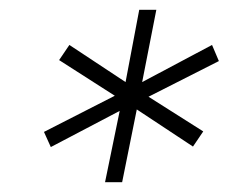

<svg xmlns="http://www.w3.org/2000/svg" viewBox="-20 -762 468 393"><path d="M428 -637 284 -564 396 -493 375 -462 260 -538 230 -389H195L225 -535L84 -461L70 -492L215 -566L101 -639L122 -670L237 -594L265 -742H300L271 -594L414 -670Z"/></svg>

Font: Montserrat Light
Style: Italic
Weight: 300
Italic angle: -11.3°
Designer: Julieta Ulanovsky
Foundry: Julieta Ulanovsky
Version: Version 9.000; ttfautohint (v1.8.4.7-5d5b)